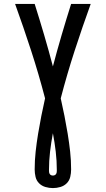

<svg xmlns="http://www.w3.org/2000/svg" viewBox="-20 -755 540 980"><path d="M250 205Q231 205 212 199.5Q193 194 179.5 180.5Q166 167 161.5 148Q157 129 157 110Q157 64 162 18.5Q167 -27 174.5 -72.5Q182 -118 191 -163.5Q200 -209 210 -253Q178 -376 139 -496Q100 -616 57 -735H157Q182 -656 205.5 -576Q229 -496 250 -416Q271 -496 294.5 -576Q318 -656 343 -735H443Q400 -616 361 -496Q322 -376 290 -253Q300 -209 309 -163.5Q318 -118 325.5 -72.5Q333 -27 338 18.5Q343 64 343 110Q343 129 338.5 148Q334 167 320.5 180.5Q307 194 288 199.5Q269 205 250 205ZM250 141Q255 141 259.5 139Q264 137 266.5 132.5Q269 128 269.5 123.5Q270 119 270 114Q270 66 264.5 19Q259 -28 250 -75Q241 -28 235.5 19Q230 66 230 114Q230 119 230.5 123.5Q231 128 233.5 132.5Q236 137 240.5 139Q245 141 250 141Z"/></svg>

Font: Iosevka Slab Semibold
Style: Regular
Weight: 600
Monospace: yes
Designer: Belleve Invis
Foundry: Belleve Invis
Version: Version 11.1.1; ttfautohint (v1.8.3)